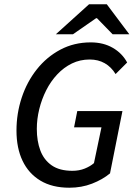

<svg xmlns="http://www.w3.org/2000/svg" viewBox="-20 -865 634 897"><path d="M304 12Q224 12 169 -21Q114 -54 85.5 -113.5Q57 -173 57 -255Q57 -335 81.5 -409Q106 -483 152 -541Q198 -599 262 -633Q326 -667 404 -667Q463 -667 507 -641.5Q551 -616 574 -573L520 -519Q500 -552 469.5 -569.5Q439 -587 399 -587Q354 -587 316 -568.5Q278 -550 247.5 -517.5Q217 -485 196 -443.5Q175 -402 163.5 -355.5Q152 -309 152 -263Q152 -206 168.5 -162Q185 -118 221.5 -92.5Q258 -67 318 -67Q350 -67 376 -77.5Q402 -88 419 -103L454 -270H326L341 -346H552L494 -55Q459 -26 410 -7Q361 12 304 12ZM241 -705 396 -845H479L584 -705H506L433 -780H429L321 -705Z"/></svg>

Font: Source Sans 3 ExtraLight Medium
Style: Italic
Weight: 500
Italic angle: -11°
Version: Version 3.052;hotconv 1.1.0;makeotfexe 2.6.0